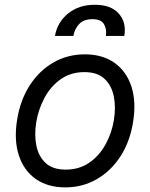

<svg xmlns="http://www.w3.org/2000/svg" viewBox="-20 -783 637 814"><path d="M257.1 11.4Q181.8 11.4 131.2 -24.5Q80.6 -60.4 59.7 -125Q38.7 -189.6 52.6 -275.6Q66.1 -359.4 106.5 -421.7Q147 -484 207 -518.3Q267 -552.6 339.5 -552.6Q414.8 -552.6 465.6 -516.5Q516.3 -480.5 537.3 -415.7Q558.2 -350.9 544 -264.2Q530.5 -181.1 490.1 -119.1Q449.6 -57.2 389.6 -22.9Q329.5 11.4 257.1 11.4ZM258.5 -63.9Q316.1 -63.9 358.7 -93.4Q401.3 -122.9 427.7 -171.2Q454.2 -219.5 463.1 -275.6Q471.6 -328.8 462.4 -374.8Q453.1 -420.8 422.9 -449Q392.8 -477.3 338.1 -477.3Q280.5 -477.3 237.9 -447.4Q195.3 -417.6 169 -369Q142.8 -320.3 133.5 -264.2Q125 -210.9 134.2 -165.3Q143.5 -119.7 173.7 -91.8Q203.8 -63.9 258.5 -63.9ZM213.1 -630.7Q222.7 -688.2 268.3 -725.5Q313.9 -762.8 382.1 -762.8Q450.3 -762.8 483.5 -725.5Q516.7 -688.2 507.1 -630.7H429Q433.2 -659.4 420.8 -680.6Q408.4 -701.7 372.2 -701.7Q333.8 -701.7 314.6 -680Q295.5 -658.4 291.2 -630.7Z"/></svg>

Font: Inter UI
Style: Italic
Weight: 400
Italic angle: -9.39999°
Designer: Rasmus Andersson
Foundry: rsms
Version: 3.2;8d6f07862